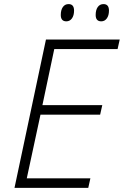

<svg xmlns="http://www.w3.org/2000/svg" viewBox="-20 -904 596 924"><path d="M404.8 0H49.8L201.2 -713.9H556.2L545.9 -668H241.2L184.1 -397.9H472.2L461.9 -352.1H174.8L108.9 -45.9H415ZM440.4 -832Q440.4 -856 450.4 -870.1Q460.4 -884.3 478 -884.3Q504.4 -884.3 504.4 -853Q504.4 -829.6 494.1 -815.4Q483.9 -801.3 467.3 -801.3Q440.4 -801.3 440.4 -832ZM272.5 -832Q272.5 -856 282.5 -870.1Q292.5 -884.3 310.1 -884.3Q336.4 -884.3 336.4 -853Q336.4 -829.6 326.2 -815.4Q315.9 -801.3 299.3 -801.3Q272.5 -801.3 272.5 -832Z"/></svg>

Font: CAA NEO Sans Light
Style: Italic
Weight: 300
Italic angle: -12°
Version: Version 1.10